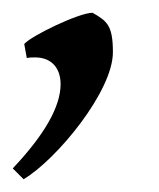

<svg xmlns="http://www.w3.org/2000/svg" viewBox="-29 -132 249 301"><path d="M116 -112C95 -112 20 -76 9 -63L13 -41C17 -42 22 -42 26 -42C52 -42 66 -25 66 0C66 35 41 79 -9 132L8 149C60 118 148 11 148 -50C148 -92 139 -99 116 -112Z"/></svg>

Font: Temporarium
Style: Italic
Weight: 400
Italic angle: -7°
Version: Version 1.1